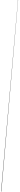

<svg xmlns="http://www.w3.org/2000/svg" viewBox="-1164 -26454 2761 26204"><g transform="rotate(5 217.0 -13351.5)"><path d="M124 -240 125.3 -248V-250.5H141.3V-256.3H146.3V-264.4H159.3V-26463.4H185.3V-26452.4H79.3V-26441.4H138.3V-26390.4H144.3V-26409.4ZM58.3 -26409.4Z"/></g></svg>

Font: CiSf OpenHand
Style: SquObl
Weight: 400
Foundry: Cannot Into Space Fonts
Version: Version 0.7892